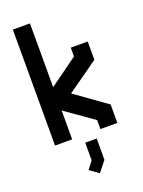

<svg xmlns="http://www.w3.org/2000/svg" viewBox="-171 -775 807 1086"><g transform="rotate(-20 232.5 -232.0)"><path d="M50 0V-698H153V-314L323 -437V-490H425V-380L236 -246L425 -111V0H323V-54L144 -180L153 -173V0ZM181 195 216 149V43H285V171L235 234Z"/></g></svg>

Font: Turret Road ExtraBold
Style: Regular
Weight: 800
Designer: Noponies
Foundry: Noponies
Version: Version 1.001; ttfautohint (v1.8)